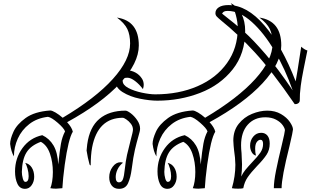

<svg xmlns="http://www.w3.org/2000/svg" viewBox="-20 -1189 1962 1213"><path d="M404 -417Q434 -384 440 -357Q412 -312 389 -148Q377 -58 374 0Q340 3 334 3Q315 3 298 0Q305 -16 309.5 -43.5Q314 -71 314 -102Q314 -165 295.5 -218.5Q277 -272 238 -293Q175 -270 147.5 -226Q120 -182 118 -103Q118 -83 124 -61.5Q130 -40 140 -40Q161 -40 161 -76Q161 -98 154 -123.5Q147 -149 139 -160Q166 -154 181 -130Q196 -106 196 -72Q196 -42 180 -19Q164 4 138 4Q105 4 90 -28Q75 -60 75 -106Q75 -189 122 -253.5Q169 -318 247 -335Q292 -314 318 -270Q344 -226 348 -150Q357 -237 365 -281Q373 -325 391 -359Q384 -379 345 -413Q306 -447 283 -451Q214 -443 165.5 -405.5Q117 -368 92.5 -313.5Q68 -259 68 -201Q50 -231 44 -280Q44 -310 65 -356.5Q86 -403 142 -443.5Q198 -484 297 -491Q309 -491 331 -478Q353 -465 376 -445Q584 -569 693 -690Q802 -811 802 -914Q802 -969 784.5 -1005.5Q767 -1042 719 -1078Q857 -1057 857 -902Q857 -791 739 -663.5Q621 -536 404 -417Z M670 -69Q670 -106 691.5 -135Q713 -164 741 -164Q750 -164 757 -161Q734 -143 722.5 -118.5Q711 -94 711 -70Q711 -37 732 -37Q749 -37 756.5 -56.5Q764 -76 768 -117Q774 -172 782.5 -210.5Q791 -249 806 -306Q820 -357 820 -370Q820 -390 807 -407Q794 -424 778 -434.5Q762 -445 757 -445Q598 -445 562 -258Q553 -209 553 -143L546 -149Q534 -192 527 -238Q529 -264 531 -277Q546 -386 608 -438Q670 -490 773 -490Q784 -490 806.5 -473Q829 -456 847 -429.5Q865 -403 865 -376Q865 -367 862 -355.5Q859 -344 855 -330Q843 -288 832.5 -243.5Q822 -199 812 -121Q805 -67 789 -31.5Q773 4 732 4Q702 4 686 -16.5Q670 -37 670 -69Z M707 -685Q707 -711 726.5 -727.5Q746 -744 787 -744Q811 -744 836 -730.5Q861 -717 877 -692Q888 -675 888 -653Q888 -641 883 -626Q861 -656 833.5 -677Q806 -698 785 -698Q771 -698 763 -694.5Q755 -691 755 -678Q755 -652 791 -633Q827 -614 876.5 -603.5Q926 -593 961 -593Q1110 -593 1228.5 -644.5Q1347 -696 1414.5 -791Q1482 -886 1482 -1010Q1482 -1049 1470 -1094Q1458 -1139 1438 -1169Q1483 -1146 1506 -1100.5Q1529 -1055 1529 -993Q1529 -850 1450 -750.5Q1371 -651 1244 -602Q1117 -553 974 -553Q926 -553 863.5 -565.5Q801 -578 754 -607.5Q707 -637 707 -685Z M1304 -417Q1334 -384 1340 -357Q1312 -312 1289 -148Q1277 -58 1274 0Q1240 3 1234 3Q1215 3 1198 0Q1205 -16 1209.5 -43.5Q1214 -71 1214 -102Q1214 -165 1195.5 -218.5Q1177 -272 1138 -293Q1075 -270 1047.5 -226Q1020 -182 1018 -103Q1018 -83 1024 -61.5Q1030 -40 1040 -40Q1061 -40 1061 -76Q1061 -98 1054 -123.5Q1047 -149 1039 -160Q1066 -154 1081 -130Q1096 -106 1096 -72Q1096 -42 1080 -19Q1064 4 1038 4Q1005 4 990 -28Q975 -60 975 -106Q975 -189 1022 -253.5Q1069 -318 1147 -335Q1192 -314 1218 -270Q1244 -226 1248 -150Q1257 -237 1265 -281Q1273 -325 1291 -359Q1284 -379 1245 -413Q1206 -447 1183 -451Q1114 -443 1065.5 -405.5Q1017 -368 992.5 -313.5Q968 -259 968 -201Q950 -231 944 -280Q944 -310 965 -356.5Q986 -403 1042 -443.5Q1098 -484 1197 -491Q1209 -491 1231 -478Q1253 -465 1276 -445Q1484 -569 1593 -690Q1702 -811 1702 -914Q1702 -969 1684.5 -1005.5Q1667 -1042 1619 -1078Q1757 -1057 1757 -902Q1757 -791 1639 -663.5Q1521 -536 1304 -417Z M1831 -371Q1831 -360 1809 -266Q1759 -68 1759 0H1710Q1710 -42 1724 -112Q1738 -182 1761 -276Q1780 -355 1780 -366Q1780 -378 1766 -398Q1752 -418 1724 -433Q1696 -448 1656 -448Q1587 -448 1545 -401Q1503 -354 1503 -271Q1503 -248 1506 -222Q1509 -159 1509 -151Q1509 -110 1504 -74Q1515 -97 1530.5 -116Q1546 -135 1574 -165Q1608 -200 1625 -225Q1642 -250 1642 -279Q1642 -306 1626 -306Q1613 -306 1602.5 -292Q1592 -278 1592 -249Q1592 -226 1597 -206Q1580 -210 1570 -228Q1560 -246 1560 -269Q1560 -302 1580 -326Q1600 -350 1630 -350Q1655 -350 1669.5 -332.5Q1684 -315 1684 -282Q1684 -242 1664 -211.5Q1644 -181 1604 -140Q1566 -100 1545 -69.5Q1524 -39 1517 0Q1508 3 1484 3Q1459 3 1445 0Q1467 -75 1467 -148Q1466 -195 1459 -238Q1458 -248 1456 -268Q1454 -288 1454 -301Q1454 -364 1488 -406.5Q1522 -449 1572 -469.5Q1622 -490 1669 -490Q1718 -490 1755 -468.5Q1792 -447 1811.5 -418Q1831 -389 1831 -371Z M1922 -870 1916 -841Q1895 -739 1887 -693.5Q1879 -648 1875 -597Q1874 -585 1874 -556Q1874 -543 1864 -536.5Q1854 -530 1842 -531Q1698 -741 1589 -859Q1480 -977 1380 -1057Q1356 -1077 1348.5 -1085.5Q1341 -1094 1341 -1106Q1341 -1129 1362.5 -1143Q1384 -1157 1423 -1157Q1540 -1157 1650.5 -1028.5Q1761 -900 1848 -675Q1853 -708 1860 -746Q1879 -863 1883 -894Q1904 -875 1922 -870ZM1829 -618Q1782 -752 1715 -866.5Q1648 -981 1570.5 -1050.5Q1493 -1120 1419 -1120Q1403 -1120 1395.5 -1116Q1388 -1112 1383 -1103Q1469 -1036 1524 -987Q1579 -938 1657.5 -847Q1736 -756 1829 -618Z"/></svg>

Font: Charmonman
Style: Regular
Weight: 400
Designer: Ekaluck Peanpanawate
Foundry: Cadson Demak Co.,Ltd.
Version: Version 1.000; ttfautohint (v1.6)